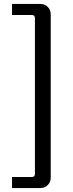

<svg xmlns="http://www.w3.org/2000/svg" viewBox="-20 -788 369 973"><path d="M183 -768Q207 -768 222 -753Q237 -738 237 -714V111Q237 135 222 150Q207 165 183 165H41V109H142Q157 109 157 93V-696Q157 -712 142 -712H41V-768Z"/></svg>

Font: Exo 2
Style: Regular
Weight: 400
Designer: Natanael Gama
Foundry: Natanael Gama
Version: Version 2.010